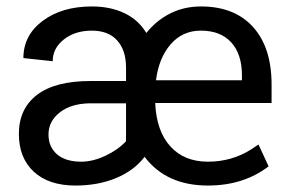

<svg xmlns="http://www.w3.org/2000/svg" viewBox="-20 -571 904 601"><path d="M630.9 9.8Q500.5 9.8 432.6 -80.1Q399.9 -37.1 343.5 -13.7Q287.1 9.8 216.3 9.8Q132.8 9.8 85.9 -33.4Q39.1 -76.7 39.1 -151.9Q39.1 -230.5 95.7 -273.9Q152.3 -317.4 263.2 -317.4H374.5V-359.9Q374.5 -413.6 346.9 -444.3Q319.3 -475.1 267.6 -475.1Q214.8 -475.1 179.9 -447.5Q145 -419.9 145 -379.4L53.2 -389.2Q53.2 -460.4 113.5 -505.6Q173.8 -550.8 267.6 -550.8Q325.2 -550.8 369.1 -530Q413.1 -509.3 438 -467.8Q469.7 -507.3 513.2 -529.1Q556.6 -550.8 608.9 -550.8Q713.9 -550.8 772 -486.6Q830.1 -422.4 830.1 -306.2V-248.5H465.8Q469.7 -160.6 513.2 -112.8Q556.6 -64.9 630.9 -64.9Q705.1 -64.9 765.6 -103L789.1 -118.7L820.8 -50.3Q742.2 9.8 630.9 9.8ZM234.4 -64.9Q270.5 -64.9 310.1 -83.5Q349.6 -102.1 374.5 -128.9V-247.6H260.7Q202.1 -246.6 167 -219Q131.8 -191.4 131.8 -149.9Q131.8 -111.3 158.4 -88.1Q185.1 -64.9 234.4 -64.9ZM608.9 -475.1Q551.3 -475.1 514.2 -432.4Q477.1 -389.6 468.3 -319.8H737.3V-335.4Q737.3 -401.4 703.9 -438.2Q670.4 -475.1 608.9 -475.1Z"/></svg>

Font: Hopone
Style: Regular
Weight: 400
Foundry: SIL International (SIL)
Version: Version 1.00 September 3, 2015, initial release